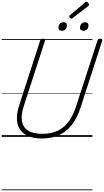

<svg xmlns="http://www.w3.org/2000/svg" viewBox="-20 -1576 1199 2211"><path d="M464 19Q370 19 307 -8Q244 -35 211 -84Q178 -133 175 -202.5Q172 -272 199 -357L443 -1111Q446 -1121 453 -1125.5Q460 -1130 475 -1130Q490 -1130 496.5 -1125.5Q503 -1121 499 -1110L253 -352Q221 -254 232.5 -182.5Q244 -111 302.5 -73Q361 -35 468 -35Q566 -35 640 -68.5Q714 -102 767 -171Q820 -240 854 -345L1103 -1111Q1106 -1121 1113 -1125.5Q1120 -1130 1135 -1130Q1165 -1130 1158 -1110L909 -341Q870 -220 808.5 -140Q747 -60 661.5 -20.5Q576 19 464 19ZM693 -1222Q675 -1222 664 -1230.5Q653 -1239 653 -1258Q653 -1281 668 -1300.5Q683 -1320 710 -1320Q728 -1320 739.5 -1311.5Q751 -1303 751 -1284Q751 -1260 736.5 -1241Q722 -1222 693 -1222ZM942 -1222Q924 -1222 912.5 -1230.5Q901 -1239 901 -1258Q901 -1281 916.5 -1300.5Q932 -1320 959 -1320Q976 -1320 987.5 -1311.5Q999 -1303 999 -1284Q999 -1260 984.5 -1241Q970 -1222 942 -1222ZM802 -1361Q795 -1361 786.5 -1369.5Q778 -1378 778 -1385Q778 -1388 778.5 -1391Q779 -1394 783 -1398L958 -1547Q962 -1550 965.5 -1553Q969 -1556 974 -1556Q981 -1556 988 -1550.5Q995 -1545 1000 -1537.5Q1005 -1530 1005 -1523Q1005 -1518 1004 -1515Q1003 -1512 997 -1507L816 -1368Q811 -1365 808 -1363Q805 -1361 802 -1361ZM0 605H1045V615H0ZM0 -20H1045V0H0ZM0 -505H1045V-500H0ZM0 -1125H1045V-1115H0Z"/></svg>

Font: Playwrite CU Guides
Style: Regular
Weight: 400
Designer: Veronika Burian, José Scaglione
Foundry: TypeTogether
Version: Version 1.003